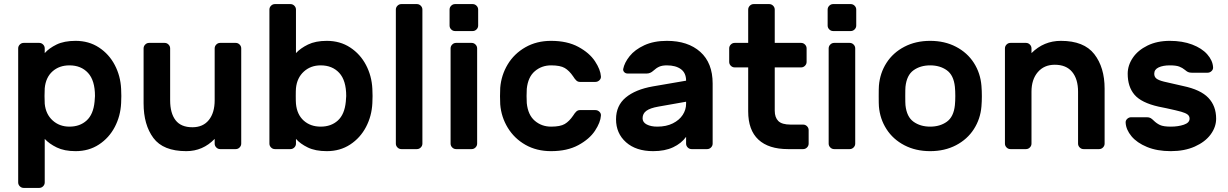

<svg xmlns="http://www.w3.org/2000/svg" viewBox="-20 -730 6012 940"><path d="M199 163Q199 174 191 182Q183 190 172 190H96Q85 190 77 182Q69 174 69 163V-493Q69 -504 77 -512Q85 -520 96 -520H172Q183 -520 191 -512Q199 -504 199 -493V-470Q220 -494 257 -512Q294 -530 350 -530Q415 -530 464.5 -497.5Q514 -465 542 -411.5Q570 -358 573 -295Q574 -285 574 -260Q574 -235 573 -225Q570 -162 542 -108.5Q514 -55 464.5 -22.5Q415 10 350 10Q295 10 258 -8Q221 -26 199 -50ZM320 -410Q270 -410 237 -380.5Q204 -351 199 -298Q198 -288 198 -260Q198 -232 199 -222Q204 -171 237.5 -140.5Q271 -110 320 -110Q371 -110 404 -140Q437 -170 443 -232Q445 -252 445 -260Q445 -336 411 -373Q377 -410 320 -410Z M710 -520H786Q797 -520 805 -512Q813 -504 813 -493V-239Q813 -176 839.5 -141.5Q866 -107 922 -107Q974 -107 1002.5 -142.5Q1031 -178 1031 -239V-493Q1031 -504 1039 -512Q1047 -520 1058 -520H1134Q1145 -520 1153 -512Q1161 -504 1161 -493V-27Q1161 -16 1153 -8Q1145 0 1134 0H1058Q1047 0 1039 -8Q1031 -16 1031 -27V-50Q973 10 892 10Q779 10 731 -54.5Q683 -119 683 -224V-493Q683 -504 691 -512Q699 -520 710 -520Z M1804 -260Q1804 -235 1803 -225Q1800 -162 1772 -108.5Q1744 -55 1694.5 -22.5Q1645 10 1580 10Q1524 10 1487 -8Q1450 -26 1429 -50V-27Q1429 -16 1421 -8Q1413 0 1402 0H1326Q1315 0 1307 -8Q1299 -16 1299 -27V-683Q1299 -694 1307 -702Q1315 -710 1326 -710H1402Q1413 -710 1421 -702Q1429 -694 1429 -683V-470Q1451 -494 1488 -512Q1525 -530 1580 -530Q1645 -530 1694.5 -497.5Q1744 -465 1772 -411.5Q1800 -358 1803 -295Q1804 -285 1804 -260ZM1429 -298Q1428 -288 1428 -260Q1428 -232 1429 -222Q1434 -169 1467 -139.5Q1500 -110 1550 -110Q1601 -110 1634 -140Q1667 -170 1673 -232Q1675 -252 1675 -260Q1675 -336 1641 -373Q1607 -410 1550 -410Q1501 -410 1467.5 -379.5Q1434 -349 1429 -298Z M2021 0H1945Q1934 0 1926 -8Q1918 -16 1918 -27V-683Q1918 -694 1926 -702Q1934 -710 1945 -710H2021Q2032 -710 2040 -702Q2048 -694 2048 -683V-27Q2048 -16 2040 -8Q2032 0 2021 0Z M2321 -683V-605Q2321 -594 2313 -586Q2305 -578 2294 -578H2208Q2197 -578 2189 -586Q2181 -594 2181 -605V-683Q2181 -694 2189 -702Q2197 -710 2208 -710H2294Q2305 -710 2313 -702Q2321 -694 2321 -683ZM2289 0H2213Q2202 0 2194 -8Q2186 -16 2186 -27V-493Q2186 -504 2194 -512Q2202 -520 2213 -520H2289Q2300 -520 2308 -512Q2316 -504 2316 -493V-27Q2316 -16 2308 -8Q2300 0 2289 0Z M2678 -110Q2723 -110 2745 -123Q2767 -136 2786 -164Q2794 -177 2801.5 -184Q2809 -191 2819 -191H2895Q2906 -191 2914.5 -183Q2923 -175 2922 -164Q2920 -131 2893 -90Q2866 -49 2811.5 -19.5Q2757 10 2678 10Q2607 10 2552.5 -21Q2498 -52 2466 -104.5Q2434 -157 2429 -219Q2428 -231 2428 -259Q2428 -288 2429 -300Q2434 -362 2465.5 -414.5Q2497 -467 2552 -498.5Q2607 -530 2678 -530Q2757 -530 2811.5 -500.5Q2866 -471 2893 -430Q2920 -389 2922 -356Q2923 -345 2914.5 -337Q2906 -329 2895 -329H2819Q2809 -329 2801.5 -336Q2794 -343 2786 -356Q2767 -384 2745 -397Q2723 -410 2678 -410Q2632 -410 2598.5 -381.5Q2565 -353 2559 -295Q2558 -285 2558 -260Q2558 -235 2559 -225Q2565 -167 2598.5 -138.5Q2632 -110 2678 -110Z M3469 -321V-27Q3469 -16 3461 -8Q3453 0 3442 0H3366Q3355 0 3347 -8Q3339 -16 3339 -27V-60Q3316 -28 3275.5 -9Q3235 10 3178 10Q3094 10 3045 -33.5Q2996 -77 2996 -146Q2996 -213 3043.5 -252.5Q3091 -292 3176 -307L3339 -335Q3339 -373 3313.5 -391.5Q3288 -410 3245 -410Q3222 -410 3207.5 -403.5Q3193 -397 3179 -384Q3164 -370 3146 -370H3053Q3043 -370 3036.5 -376.5Q3030 -383 3031 -392Q3037 -423 3062.5 -455Q3088 -487 3134.5 -508.5Q3181 -530 3245 -530Q3348 -530 3408.5 -476Q3469 -422 3469 -321ZM3339 -232 3203 -208Q3163 -201 3144.5 -187.5Q3126 -174 3126 -151Q3126 -131 3146.5 -120.5Q3167 -110 3198 -110Q3242 -110 3274 -126Q3306 -142 3322.5 -167.5Q3339 -193 3339 -222Z M3851 -120H3912Q3923 -120 3931 -112Q3939 -104 3939 -93V-27Q3939 -16 3931 -8Q3923 0 3912 0H3838Q3743 0 3693 -46.5Q3643 -93 3643 -185V-400H3577Q3566 -400 3558 -408Q3550 -416 3550 -427V-493Q3550 -504 3558 -512Q3566 -520 3577 -520H3643V-683Q3643 -694 3651 -702Q3659 -710 3670 -710H3746Q3757 -710 3765 -702Q3773 -694 3773 -683V-520H3902Q3913 -520 3921 -512Q3929 -504 3929 -493V-427Q3929 -416 3921 -408Q3913 -400 3902 -400H3773V-188Q3773 -155 3790.5 -137.5Q3808 -120 3851 -120Z M4172 -683V-605Q4172 -594 4164 -586Q4156 -578 4145 -578H4059Q4048 -578 4040 -586Q4032 -594 4032 -605V-683Q4032 -694 4040 -702Q4048 -710 4059 -710H4145Q4156 -710 4164 -702Q4172 -694 4172 -683ZM4140 0H4064Q4053 0 4045 -8Q4037 -16 4037 -27V-493Q4037 -504 4045 -512Q4053 -520 4064 -520H4140Q4151 -520 4159 -512Q4167 -504 4167 -493V-27Q4167 -16 4159 -8Q4151 0 4140 0Z M4787 -259Q4787 -233 4785 -209Q4780 -148 4748 -98Q4716 -48 4660.5 -19Q4605 10 4534 10Q4463 10 4407.5 -19Q4352 -48 4320 -98Q4288 -148 4283 -209Q4282 -221 4282 -259Q4282 -298 4283 -310Q4288 -372 4320 -422Q4352 -472 4407.5 -501Q4463 -530 4534 -530Q4605 -530 4660.5 -501Q4716 -472 4748 -422Q4780 -372 4785 -310Q4787 -286 4787 -259ZM4413 -305Q4412 -295 4412 -260Q4412 -225 4413 -215Q4419 -158 4452.5 -134Q4486 -110 4534 -110Q4582 -110 4615.5 -134Q4649 -158 4655 -215Q4657 -235 4657 -260Q4657 -285 4655 -305Q4649 -362 4615.5 -386Q4582 -410 4534 -410Q4486 -410 4452.5 -386Q4419 -362 4413 -305Z M5361 0H5285Q5274 0 5266 -8Q5258 -16 5258 -27V-281Q5258 -343 5229 -378Q5200 -413 5144 -413Q5092 -413 5061 -377Q5030 -341 5030 -281V-27Q5030 -16 5022 -8Q5014 0 5003 0H4927Q4916 0 4908 -8Q4900 -16 4900 -27V-493Q4900 -504 4908 -512Q4916 -520 4927 -520H5003Q5014 -520 5022 -512Q5030 -504 5030 -493V-470Q5090 -530 5174 -530Q5287 -530 5337.5 -465Q5388 -400 5388 -296V-27Q5388 -16 5380 -8Q5372 0 5361 0Z M5501 -369Q5501 -410 5526 -447Q5551 -484 5598 -507Q5645 -530 5707 -530Q5769 -530 5816.5 -512Q5864 -494 5890.5 -464Q5917 -434 5919 -401Q5920 -390 5911.5 -382Q5903 -374 5892 -374H5815Q5803 -374 5796 -377.5Q5789 -381 5781 -388Q5769 -398 5753.5 -404Q5738 -410 5707 -410Q5674 -410 5652.5 -400Q5631 -390 5631 -369Q5631 -354 5641.5 -345.5Q5652 -337 5678 -330.5Q5704 -324 5772 -309Q5858 -291 5896 -251Q5934 -211 5934 -149Q5934 -108 5907 -71.5Q5880 -35 5829.5 -12.5Q5779 10 5712 10Q5645 10 5595.5 -10.5Q5546 -31 5519.5 -63Q5493 -95 5491 -129Q5490 -140 5498.5 -148Q5507 -156 5518 -156H5595Q5606 -156 5613 -152Q5620 -148 5628 -140Q5642 -126 5659 -118Q5676 -110 5712 -110Q5748 -110 5776 -119.5Q5804 -129 5804 -149Q5804 -162 5794 -169.5Q5784 -177 5763 -183Q5742 -189 5691 -200L5652 -208Q5568 -227 5534.5 -266Q5501 -305 5501 -369Z"/></svg>

Font: Hezaedrus Medium
Style: Regular
Weight: 500
Designer: Hubert & Fischer
Foundry: Hubert & Fischer
Version: Version 1.10;September 3, 2019;FontCreator 11.5.0.2425 64-bi